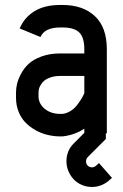

<svg xmlns="http://www.w3.org/2000/svg" viewBox="-20 -532 490 766"><path d="M413.1 189.5Q383.8 213.9 346.7 213.9Q324.7 213.9 305.4 205.3Q286.1 196.8 273.2 182.6Q260.3 168.5 252.7 150.1Q245.1 131.8 245.1 111.8Q245.1 69.3 273.9 40.5L318.8 -4.4H402.3V22.5L329.6 95.2Q323.2 102.5 323.2 111.8Q323.2 122.1 330.1 128.9Q336.9 135.7 346.7 135.7Q355 135.7 362.3 129.9L375 118.7L426.8 177.7ZM229.5 -77.6Q245.6 -79.6 260.5 -88.6Q275.4 -97.7 284.9 -109.6Q294.4 -121.6 302 -133.3Q309.6 -145 313 -152.8L316.4 -160.6V-229H220.7Q198.2 -229 181.4 -223.1Q164.6 -217.3 155.8 -209.5Q147 -201.7 141.6 -191.9Q136.2 -182.1 135 -175.8Q133.8 -169.4 133.8 -164.6V-142.1Q136.7 -114.7 160.6 -96.2Q184.6 -77.6 220.7 -77.6ZM43.9 -164.6Q43.9 -179.2 47.9 -196.8Q51.8 -214.4 63.5 -236.8Q75.2 -259.3 93.8 -276.9Q112.3 -294.4 145.3 -306.6Q178.2 -318.8 220.7 -318.8H316.4V-335.4Q316.4 -382.3 296.4 -402.3Q276.4 -422.4 229.5 -422.4H220.7Q157.7 -422.4 141.6 -384.3L58.6 -418.5Q76.7 -461.9 117.2 -487.1Q157.7 -512.2 220.7 -512.2H229.5Q310.5 -512.2 358.4 -467.8Q406.2 -423.3 406.2 -335.4V0H316.4V-18.6Q277.8 6.8 229.5 12.2H220.7Q195.3 12.2 170.4 6.3Q145.5 0.5 122.6 -12.2Q99.6 -24.9 82 -42.7Q64.5 -60.5 54.2 -86.2Q43.9 -111.8 43.9 -142.1Z"/></svg>

Font: Anka/Coder Narrow
Style: Bold
Weight: 700
Width: 3
Monospace: yes
Version: Version 001.100